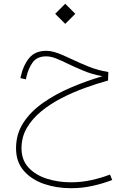

<svg xmlns="http://www.w3.org/2000/svg" viewBox="-20 -618 679 1016"><path d="M224.6 -349.1Q165.5 -349.1 134 -310.3Q102.5 -271.5 90.8 -216.8L87.9 -204.6L117.2 -198.2L119.6 -210.4Q129.9 -256.3 153.1 -288.1Q176.3 -319.8 224.6 -319.8Q249.5 -319.8 277.8 -308.3Q306.2 -296.9 339.8 -280.3Q377.4 -262.2 422.4 -243.4Q467.3 -224.6 522 -214.8Q436.5 -189.5 355.2 -154.8Q273.9 -120.1 208.3 -74.2Q142.6 -28.3 103.8 31.2Q64.9 90.8 64.9 166.5Q64.9 238.3 105.5 285.2Q146 332 212.2 355Q278.3 377.9 356 377.9Q414.6 377.9 470.2 365.5Q525.9 353 573.7 334.5L562 305.7Q518.1 322.8 465.1 334.7Q412.1 346.7 355 346.7Q287.6 346.7 227.8 327.6Q168 308.6 130.9 268.6Q93.8 228.5 93.8 166.5Q93.8 107.4 122.1 58.8Q150.4 10.3 198.5 -29.1Q246.6 -68.4 306.4 -99.1Q366.2 -129.9 429.7 -152.8Q493.2 -175.8 551.8 -191.9L553.2 -236.8Q496.1 -246.6 448.2 -265.9Q400.4 -285.2 359.9 -304.7Q334.5 -316.9 311 -326.9Q287.6 -336.9 266.4 -343Q245.1 -349.1 224.6 -349.1ZM272 -544.9 325.2 -491.7 378.4 -544.9 325.2 -598.1Z"/></svg>

Font: Estedad-FD-VF Thin
Style: Regular
Weight: 100
Designer: Amin Abedi
Version: Version 5.0